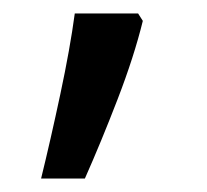

<svg xmlns="http://www.w3.org/2000/svg" viewBox="-20 -136 308 285"><path d="M192 -105Q179 -52 154.5 11.5Q130 75 106 129H41Q55 72 69.5 4Q84 -64 91 -116H185Z"/></svg>

Font: Noto Sans Pahawh Hmong
Style: Regular
Weight: 400
Designer: Monotype Design Team
Foundry: Monotype Imaging Inc.
Version: Version 2.001; ttfautohint (v1.8.4.7-5d5b)